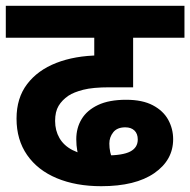

<svg xmlns="http://www.w3.org/2000/svg" viewBox="-20 -642 656 662"><path d="M329 0Q242 0 176 -27.5Q110 -55 73.5 -107.5Q37 -160 37 -233Q37 -304 73.5 -352Q110 -400 174 -425Q238 -450 322 -451H332L305 -420V-512H0V-622H616V-512H439V-341H358Q300 -341 267 -332.5Q234 -324 216 -312Q194 -297 182 -277Q170 -257 170 -225Q170 -192 185 -166Q200 -140 230 -124.5Q260 -109 303 -106Q310 -105 323.5 -105.5Q337 -106 344 -106Q403 -106 429 -119.5Q455 -133 455 -161Q455 -181 443.5 -192Q432 -203 412 -203Q384 -203 370.5 -186Q357 -169 357 -147Q357 -117 369 -90.5Q381 -64 400 -40L293 -22Q271 -54 257 -86.5Q243 -119 243 -162Q243 -201 261.5 -231.5Q280 -262 318 -280Q356 -298 415 -298Q471 -298 507 -279Q543 -260 560 -229Q577 -198 577 -162Q577 -90 512 -45Q447 0 329 0Z"/></svg>

Font: Noto Sans Devanagari
Style: Bold
Weight: 700
Version: Version 2.003